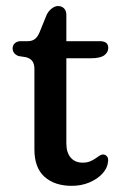

<svg xmlns="http://www.w3.org/2000/svg" viewBox="-20 -607 410 636"><path d="M65 -417.7 41.2 -421.4Q32.3 -424.8 27 -431.2Q21.8 -437.7 21.8 -446.9Q21.8 -457 29.2 -463.8Q36.7 -470.6 48.9 -470.6H71.8Q85.4 -470.6 94.6 -477Q103.8 -483.3 110.7 -499.2L135.2 -559.4Q141.7 -571.5 152.1 -579.3Q162.4 -587 172 -587Q184.3 -587 192.1 -579.3Q199.8 -571.5 199.8 -557.4V-132.2Q199.8 -101.6 214.2 -84.9Q228.6 -68.2 253.8 -68.2Q267.6 -68.2 277.9 -72.3Q288.2 -76.4 296 -82Q303.7 -87.6 310.1 -91.6Q316.5 -95.6 322.2 -95.2Q329.6 -95 334.6 -88.7Q339.6 -82.3 337.8 -71.2Q336.3 -50.9 319.8 -32.6Q303.3 -14.2 276.5 -2.8Q249.7 8.6 217.8 8.6Q160.8 8.6 127.4 -21.4Q94 -51.3 94 -111.8V-377.9Q94 -395.9 86.8 -405Q79.7 -414.2 65 -417.7ZM150.2 -414.1V-470.6H310.8Q324.4 -470.6 331.5 -465.2Q338.6 -459.7 338.6 -448.3Q338.6 -433.6 325.3 -423.8Q312 -414.1 282.2 -414.1Z"/></svg>

Font: Fraunces SuperSoft 9pt
Style: Regular
Weight: 900
Version: Version 1.000;[b76b70a41]